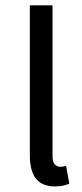

<svg xmlns="http://www.w3.org/2000/svg" viewBox="-20 -676 303 706"><path d="M183 9.5Q150.3 9.5 129.8 -3.3Q109.2 -16 99.5 -41.5Q89.7 -66.9 89.7 -104V-656.3H173.2V-101.6Q173.2 -79.2 182.1 -70.9Q191 -62.7 202.5 -62.7Q207.5 -62.7 212.2 -63.8Q217 -65 223 -66L234.9 -0.7Q226.3 3.4 212.9 6.4Q199.4 9.5 183 9.5Z"/></svg>

Font: SourceSans3VF
Style: Regular
Weight: 200
Designer: Paul D. Hunt
Foundry: Adobe
Version: Version 3.052;hotconv 1.1.0;makeotfexe 2.6.0